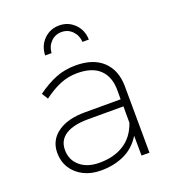

<svg xmlns="http://www.w3.org/2000/svg" viewBox="-134 -832 835 934"><g transform="rotate(-20 283.5 -365.5)"><path d="M439 0 438 -103Q406 -50 352.5 -24.5Q299 1 230 1Q179 1 140 -19Q101 -39 79.5 -73.5Q58 -108 58 -152Q58 -217 110 -254.5Q162 -292 252 -292H437V-343Q436 -410 397 -447Q358 -484 281 -484Q234 -484 192 -466.5Q150 -449 106 -416L86 -448Q137 -485 184 -503.5Q231 -522 287 -522Q378 -522 427.5 -475Q477 -428 478 -346L480 0ZM438 -170V-255H256Q179 -255 138.5 -229Q98 -203 98 -153Q98 -101 135.5 -69Q173 -37 236 -37Q311 -37 363 -70Q415 -103 438 -170ZM165 -618Q166 -667 198.5 -699.5Q231 -732 278 -732Q325 -732 357.5 -699.5Q390 -667 391 -618H358Q356 -652 333.5 -675Q311 -698 278 -698Q245 -698 222.5 -675Q200 -652 198 -618Z"/></g></svg>

Font: Montserrat arm2 ExtraLight
Style: Regular
Weight: 275
Designer: Julieta Ulanovsky
Foundry: Julieta Ulanovsky
Version: Version 6.000